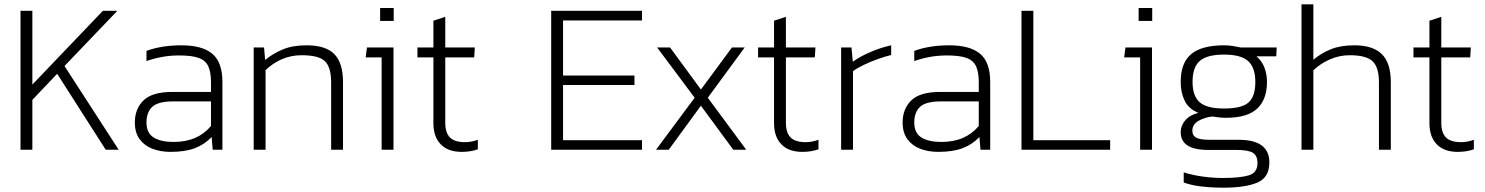

<svg xmlns="http://www.w3.org/2000/svg" viewBox="-20 -694 6882 890"><path d="M75 0V-644H130V-302L457 -644H524L279 -388L530 0H470L245 -352L130 -231V0Z M770 10Q725 10 687.5 -4Q650 -18 627.5 -48.5Q605 -79 605 -126Q605 -189 645 -228.5Q685 -268 781 -268H958V-313Q958 -358 946 -385.5Q934 -413 902.5 -425Q871 -437 810 -437Q769 -437 731 -430Q693 -423 659 -411V-458Q690 -470 731.5 -477Q773 -484 820 -484Q918 -484 964.5 -444.5Q1011 -405 1011 -314V0H966L961 -59Q928 -24 883 -7Q838 10 770 10ZM784 -36Q841 -36 884 -54.5Q927 -73 958 -110V-224H783Q713 -224 686 -199Q659 -174 659 -126Q659 -77 692.5 -56.5Q726 -36 784 -36Z M1156 0V-474H1204L1209 -416Q1245 -446 1291 -465Q1337 -484 1401 -484Q1490 -484 1530 -443Q1570 -402 1570 -313V0H1515V-312Q1515 -382 1486.5 -410Q1458 -438 1378 -438Q1328 -438 1285.5 -419Q1243 -400 1211 -369V0Z M1742 -597V-657H1805V-597ZM1749 0V-428H1675L1681 -474H1804V0Z M2120 10Q2057 10 2023 -25Q1989 -60 1989 -123V-428H1915V-474H1989V-598L2044 -616V-474H2181L2178 -428H2044V-125Q2044 -79 2065.5 -57Q2087 -35 2136 -35Q2149 -35 2163.5 -37.5Q2178 -40 2195 -46V-2Q2162 10 2120 10Z M2535 0V-644H2956V-599H2590V-344H2921V-300H2590V-44H2956V0Z M3021 0 3200 -241 3026 -474H3086L3229 -279L3373 -474H3432L3261 -241L3439 0H3379L3229 -204L3080 0Z M3699 10Q3636 10 3602 -25Q3568 -60 3568 -123V-428H3494V-474H3568V-598L3623 -616V-474H3760L3757 -428H3623V-125Q3623 -79 3644.5 -57Q3666 -35 3715 -35Q3728 -35 3742.5 -37.5Q3757 -40 3774 -46V-2Q3741 10 3699 10Z M3879 0V-474H3927L3933 -408Q3970 -434 4017.5 -454Q4065 -474 4111 -484V-439Q4082 -432 4048.5 -420Q4015 -408 3984.5 -393.5Q3954 -379 3934 -364V0Z M4329 10Q4284 10 4246.5 -4Q4209 -18 4186.5 -48.5Q4164 -79 4164 -126Q4164 -189 4204 -228.5Q4244 -268 4340 -268H4517V-313Q4517 -358 4505 -385.5Q4493 -413 4461.5 -425Q4430 -437 4369 -437Q4328 -437 4290 -430Q4252 -423 4218 -411V-458Q4249 -470 4290.5 -477Q4332 -484 4379 -484Q4477 -484 4523.5 -444.5Q4570 -405 4570 -314V0H4525L4520 -59Q4487 -24 4442 -7Q4397 10 4329 10ZM4343 -36Q4400 -36 4443 -54.5Q4486 -73 4517 -110V-224H4342Q4272 -224 4245 -199Q4218 -174 4218 -126Q4218 -77 4251.5 -56.5Q4285 -36 4343 -36Z M4715 0V-644H4770V-44H5126V0Z M5258 -597V-657H5321V-597ZM5265 0V-428H5191L5197 -474H5320V0Z M5651 176Q5598 176 5550 170.5Q5502 165 5467 152V105Q5508 118 5555.5 124.5Q5603 131 5649 131Q5727 131 5768 119Q5809 107 5809 62Q5809 28 5788 14.5Q5767 1 5710 1H5581Q5515 1 5484 -20Q5453 -41 5453 -82Q5453 -111 5474 -136Q5495 -161 5535 -171Q5490 -189 5471.5 -227Q5453 -265 5453 -314Q5453 -403 5502 -443.5Q5551 -484 5654 -484Q5675 -484 5696.5 -480.5Q5718 -477 5731 -474H5898L5896 -433H5804Q5830 -411 5841.5 -380Q5853 -349 5853 -314Q5853 -233 5807.5 -190.5Q5762 -148 5664 -148Q5648 -148 5633 -149.5Q5618 -151 5600 -154Q5563 -150 5535 -133.5Q5507 -117 5507 -88Q5507 -66 5524.5 -56Q5542 -46 5589 -46H5722Q5864 -46 5864 59Q5864 129 5808 152.5Q5752 176 5651 176ZM5654 -191Q5736 -191 5767.5 -219Q5799 -247 5799 -314Q5799 -381 5765.5 -411Q5732 -441 5654 -441Q5576 -441 5542 -412Q5508 -383 5508 -314Q5508 -250 5540.5 -220.5Q5573 -191 5654 -191Z M6013 0V-674H6068V-417Q6103 -447 6148.5 -465.5Q6194 -484 6258 -484Q6344 -484 6385.5 -443Q6427 -402 6427 -313V0H6372V-312Q6372 -382 6342.5 -410Q6313 -438 6237 -438Q6188 -438 6144 -418.5Q6100 -399 6068 -368V0Z M6737 10Q6674 10 6640 -25Q6606 -60 6606 -123V-428H6532V-474H6606V-598L6661 -616V-474H6798L6795 -428H6661V-125Q6661 -79 6682.5 -57Q6704 -35 6753 -35Q6766 -35 6780.5 -37.5Q6795 -40 6812 -46V-2Q6779 10 6737 10Z"/></svg>

Font: Kanit ExtraLight
Style: Regular
Weight: 275
Designer: Katatrad Team
Foundry: CadsonDemak
Version: Version 2.000; ttfautohint (v1.8.3)